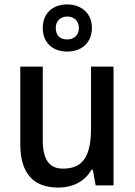

<svg xmlns="http://www.w3.org/2000/svg" viewBox="-20 -841 611 871"><path d="M285 -607C351 -607 397 -648 397 -715C397 -780 349 -821 285 -821C218 -821 174 -780 174 -714C174 -648 218 -607 285 -607ZM285 -662C251 -662 233 -682 233 -714C233 -746 255 -766 285 -766C316 -766 338 -746 338 -714C338 -682 316 -662 285 -662ZM495 -539H393V-263C393 -141 363 -76 266 -76C203 -76 174 -118 174 -205V-539H72V-187C72 -56 130 10 245 10C307 10 364 -16 395 -71H401L414 0H495Z"/></svg>

Font: Noto Sans Arabic UI SmCn Md
Style: Regular
Weight: 500
Width: 4
Designer: Monotype Design Team, Nadine Chahine and Nizar Qandah
Foundry: Monotype Imaging Inc.
Version: Version 2.010